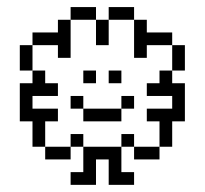

<svg xmlns="http://www.w3.org/2000/svg" viewBox="-20 -377 576 540"><path d="M178.6 0V35.7H214.3V0ZM178.6 35.7H107.1V71.4H178.6ZM107.1 35.7V-35.7H142.9V-71.4H71.4V-107.1H142.9V-142.9H107.1V-178.6H71.4V-142.9H35.7V-35.7H71.4V35.7ZM71.4 -178.6V-250H35.7V-178.6ZM71.4 -285.7V-250H142.9V-214.3H178.6V-321.4H142.9V-285.7ZM178.6 -357.1V-321.4H250V-357.1ZM250 -321.4V-250H285.7V-321.4ZM285.7 -357.1V-321.4H357.1V-357.1ZM357.1 -321.4V-214.3H392.9V-250H464.3V-285.7H392.9V-321.4ZM464.3 -250V-178.6H500V-250ZM428.6 -178.6V-142.9H392.9V-107.1H464.3V-71.4H392.9V-35.7H428.6V35.7H464.3V-35.7H500V-142.9H464.3V-178.6ZM428.6 35.7H357.1V71.4H428.6ZM357.1 35.7V0H321.4V35.7ZM214.3 35.7V107.1H178.6V142.9H250V71.4H285.7V142.9H357.1V107.1H321.4V35.7ZM178.6 -107.1V-71.4H214.3V-107.1ZM214.3 -71.4V-35.7H321.4V-71.4ZM321.4 -107.1V-71.4H357.1V-107.1ZM214.3 -178.6V-142.9H250V-178.6ZM285.7 -178.6V-142.9H321.4V-178.6Z"/></svg>

Font: Gossip Icons Low Pixel
Style: Regular
Weight: 500
Designer: Deborah Khodanovich
Version: Version 1.001;Glyphs 3.3.1 (3343)